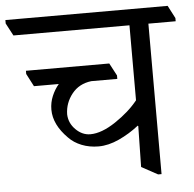

<svg xmlns="http://www.w3.org/2000/svg" viewBox="-81 -695 788 778"><g transform="rotate(-5 313.0 -306.5)"><path d="M656 -593V-580H545V32H531L465 -4L468 -170L466 -172Q428 -142 384.5 -122Q341 -102 301 -102Q264 -102 232.5 -114.5Q201 -127 180 -149Q123 -206 123 -267Q123 -296 134 -322Q145 -348 162 -368H61L34 -420V-433H373L400 -382V-368H294Q244 -362 215 -325.5Q186 -289 185 -243Q186 -207 212.5 -180.5Q239 -154 272 -154Q318 -154 375.5 -192.5Q433 -231 468 -275V-580H-4L-31 -631V-645H629Z"/></g></svg>

Font: Martel
Style: Regular
Weight: 400
Designer: Dan Reynolds
Foundry: Dan Reynolds
Version: Version 1.001; ttfautohint (v1.1) -l 5 -r 5 -G 72 -x 0 -D la